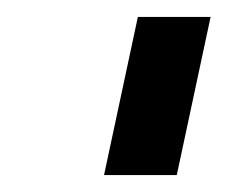

<svg xmlns="http://www.w3.org/2000/svg" viewBox="-20 -719 269 227"><path d="M143 -699H229L189 -512H103Z"/></svg>

Font: Prompt
Style: Italic
Weight: 400
Italic angle: -12°
Designer: Katatrad Team
Foundry: CadsonDemak
Version: Version 1.001